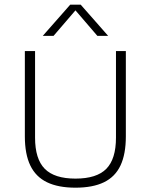

<svg xmlns="http://www.w3.org/2000/svg" viewBox="-20 -820 664 846"><path d="M312.5 7Q236.5 7 187 -17Q137.5 -41 113.5 -91Q89.5 -141 89.5 -219V-595H134.5V-213.5Q134.5 -119.5 177.2 -76.2Q220 -33 312.5 -33Q406 -33 448.5 -76.2Q491 -119.5 491 -213.5V-595H534.5V-219Q534.5 -141 511 -91Q487.5 -41 438.2 -17Q389 7 312.5 7ZM168.5 -662 289.5 -799.5H335.5L456.5 -662H409L305.5 -782.5H319.5L216 -662Z"/></svg>

Font: Encode Sans SC Condensed Thin ExtraLight
Style: Regular
Weight: 250
Version: Version 3.002